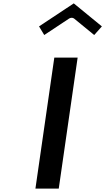

<svg xmlns="http://www.w3.org/2000/svg" viewBox="-20 -1141 623 1136"><path d="M211 -984.8 241.8 -933.8 388.8 -1031.2C397.7 -1037 410.3 -1037.7 418.4 -1031.2L537.4 -933.8L582.8 -984.8L416.5 -1121ZM439.3 -800H301.3L189.6 -25H327.6Z"/></svg>

Font: Hussar Ekologiczny
Style: Regular
Weight: 400
Foundry: Cannot Into Space Fonts
Version: Version 0.97